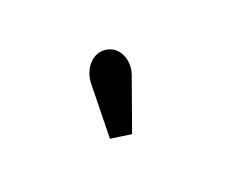

<svg xmlns="http://www.w3.org/2000/svg" viewBox="-42 -703 476 392"><g transform="rotate(30 196.5 -506.5)"><path d="M227.7 -424.3 136.8 -503.9Q126.5 -513.4 120.8 -526.6Q115.1 -539.8 117 -553.7Q118.8 -567.7 130.5 -578.3Q142.3 -587.8 155.5 -587.6Q168.7 -587.5 180.8 -580.1Q192.9 -572.8 200.6 -560.3L262.2 -455.1Z"/></g></svg>

Font: Parastoo
Style: Regular
Weight: 400
Foundry: Saber Rastikerdar (saber.rastikerdar@gmail.com)
Version: Version 3.000